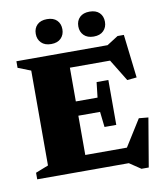

<svg xmlns="http://www.w3.org/2000/svg" viewBox="-98 -969 939 1093"><g transform="rotate(-10 371.0 -422.0)"><path d="M532.5 -486.5V-357V-227H464.5L454.5 -316H223V-398.5H454.5L464.5 -486.5ZM693.5 -473 638.5 -467.5 531.5 -642 589.5 -593.5H223V-682.5H562.5L627.5 -724H664ZM540.5 -42.5 665.5 -242 720 -237 672.5 44H630.5L565 0H223V-89H587.5ZM35.5 0V-38L109.5 -67V-615.5L35.5 -644.5V-682.5H329V0ZM248 -744.5Q211.5 -744.5 191.2 -764.8Q171 -785 171 -816.5Q171 -849 191.2 -868.8Q211.5 -888.5 248 -888.5Q285 -888.5 305 -868.8Q325 -849 325 -816.5Q325 -785 305 -764.8Q285 -744.5 248 -744.5ZM494 -744.5Q457.5 -744.5 437.2 -764.8Q417 -785 417 -816.5Q417 -849 437.2 -868.8Q457.5 -888.5 494 -888.5Q531 -888.5 551 -868.8Q571 -849 571 -816.5Q571 -785 551 -764.8Q531 -744.5 494 -744.5Z"/></g></svg>

Font: Newsreader ExtraBold
Style: Regular
Weight: 800
Designer: Hugues Gentile
Foundry: Production Type
Version: Version 1.003